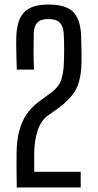

<svg xmlns="http://www.w3.org/2000/svg" viewBox="-20 -827 433 847"><path d="M54 0Q54 -22 53.5 -36.5Q53 -51 53 -65Q53 -79 53 -98.5Q53 -118 53 -150Q54 -218 68.5 -262.5Q83 -307 107.5 -336.5Q132 -366 164 -388L211 -422Q242 -448 250.5 -476Q259 -504 261 -534Q265 -607 261 -680Q259 -712 243.5 -727.5Q228 -743 193 -743Q160 -743 145 -727.5Q130 -712 129 -680Q128 -640 128 -600Q128 -560 130 -520H54Q53 -559 52 -598Q51 -637 52 -667Q55 -742 88 -774.5Q121 -807 193 -807Q270 -807 302.5 -775Q335 -743 338 -668Q339 -639 339.5 -599.5Q340 -560 339 -535Q335 -464 310 -424Q285 -384 236 -349L187 -314Q158 -291 144.5 -246Q131 -201 131 -150V-69H336V0Z"/></svg>

Font: Big Shoulders Display Medium
Style: Regular
Weight: 500
Designer: Patric King
Foundry: XO Type Co
Version: Version 1.000; ttfautohint (v1.8.2)